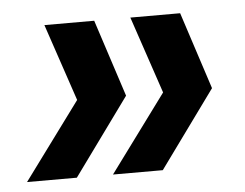

<svg xmlns="http://www.w3.org/2000/svg" viewBox="-36 -467 553 434"><g transform="rotate(-5 240.5 -250.0)"><path d="M204 -75 333 -250 274 -425H387L444 -250L317 -75ZM9 -75 138 -250 79 -425H192L249 -250L122 -75Z"/></g></svg>

Font: Albert Sans SemiBold
Style: Italic
Weight: 600
Italic angle: -11.25°
Designer: Andreas Rasmussen
Foundry: a.Foundry
Version: Version 1.025